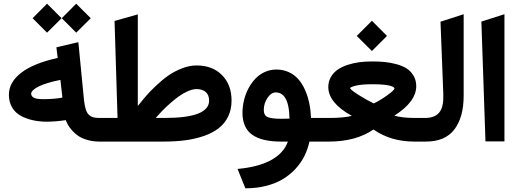

<svg xmlns="http://www.w3.org/2000/svg" viewBox="-20 -761 2779 1032"><path d="M532.7 0H514.2Q479.5 0 449.7 -8.8Q419.9 -17.6 401.4 -30Q382.8 -42.5 367.9 -59.3Q353 -76.2 345.7 -89.1Q338.4 -102.1 333.5 -115.2Q276.9 -106.9 231.4 -106.9Q192.4 -106.9 157.7 -114.5Q123 -122.1 93 -137.9Q63 -153.8 45.4 -183.1Q27.8 -212.4 27.8 -251.5Q27.8 -318.4 93.3 -369.4Q158.7 -420.4 290 -449.7L285.2 -489.3L283.2 -506.8L300.3 -510.7L379.4 -529.3L400.9 -534.2L403.3 -512.2L431.6 -221.7Q435.1 -191.4 441.2 -172.6Q447.3 -153.8 458 -143.8Q468.8 -133.8 481.7 -130.4Q494.6 -127 514.6 -127H532.7Q541.5 -127 541.5 -72.3V-55.7Q541.5 0 532.7 0ZM315.4 -236.3 304.7 -331.5Q267.1 -324.2 238 -315.2Q209 -306.2 192.4 -298.3Q175.8 -290.5 165.3 -282.5Q154.8 -274.4 151.1 -268.6Q147.5 -262.7 147.5 -257.8Q147.5 -244.1 161.4 -236.1Q175.3 -228 213.9 -228Q268.6 -228 315.4 -236.3ZM389.6 -741.2 467.8 -663.1 389.6 -585.4 312 -663.1ZM232.9 -741.2 311 -663.1 232.9 -585.4 155.3 -663.1Z M527.3 -127H611.8L595.7 -648.4L720.7 -683.6V-191.4Q742.2 -218.8 763.4 -243.4Q784.7 -268.1 818.4 -300Q852.1 -332 884.5 -354.7Q917 -377.4 957.5 -393.3Q998 -409.2 1036.1 -409.2Q1122.1 -409.2 1173.3 -357.4Q1224.6 -305.7 1224.6 -220.2Q1224.6 -172.4 1206.3 -134.8Q1188 -97.2 1155.8 -72Q1123.5 -46.9 1076.9 -30.5Q1030.3 -14.2 976.6 -7.1Q922.9 0 858.9 0H527.3Q519.5 0 514.4 -4.9Q509.3 -9.8 507.1 -19.3Q504.9 -28.8 504.4 -36.4Q503.9 -43.9 503.9 -55.7V-72.3Q503.9 -87.9 504.9 -98.1Q505.9 -108.4 511.5 -117.7Q517.1 -127 527.3 -127ZM1104 -220.2Q1104 -250 1086.2 -266.1Q1068.4 -282.2 1036.1 -282.2Q1016.1 -282.2 990.7 -271.2Q965.3 -260.3 942.1 -243.7Q918.9 -227.1 894.3 -205.3Q869.6 -183.6 851.3 -164.6Q833 -145.5 816.9 -127H865.2Q1104 -127 1104 -220.2Z M1693.4 0H1643.1Q1634.3 41.5 1616 78.1Q1597.7 114.7 1568.1 146.7Q1538.6 178.7 1500.5 201.7Q1462.4 224.6 1411.6 237.8Q1360.8 251 1302.2 251H1298.8L1293.9 238.8L1267.1 172.4L1256.8 147Q1371.1 136.7 1438.7 98.6Q1506.3 60.5 1527.3 0H1490.2Q1386.2 0 1334.7 -37.4Q1283.2 -74.7 1283.2 -155.8Q1283.7 -189 1291.5 -221.9Q1299.3 -254.9 1314.9 -284.7Q1330.6 -314.5 1352.1 -337.4Q1373.5 -360.4 1402.8 -373.8Q1432.1 -387.2 1465.3 -387.2Q1502 -387.2 1532.2 -373.3Q1562.5 -359.4 1583.5 -335.4Q1604.5 -311.5 1619.4 -278.1Q1634.3 -244.6 1642.1 -207Q1649.9 -169.4 1651.9 -127H1693.4Q1702.1 -127 1702.1 -72.3V-55.7Q1702.1 0 1693.4 0ZM1397.9 -170.4Q1397.9 -140.6 1418.7 -131.6Q1439.5 -122.6 1491.7 -122.6Q1511.7 -122.6 1536.1 -123.5Q1535.2 -163.1 1529.3 -190.7Q1523.4 -218.3 1513.4 -234.1Q1503.4 -250 1490.7 -257.1Q1478 -264.2 1461.9 -264.2Q1437.5 -264.2 1417.7 -234.9Q1397.9 -205.6 1397.9 -170.4Z M1979 -649.4 2060.1 -567.9 1979 -486.8 1897.5 -567.9ZM2256.7 0H2227.1Q2225.4 0 2224.2 -4.9Q2223.1 -9.8 2222.6 -19.3Q2222.1 -28.8 2222 -36.6Q2221.9 -44.4 2221.9 -55.7V-72.3Q2221.9 -83.5 2222 -91.6Q2222.2 -99.6 2222.6 -108.6Q2223.1 -117.7 2224.2 -122.3Q2225.4 -127 2227.1 -127H2256.7Q2258.7 -127 2258.7 -72.3V-55.7Q2258.7 0 2256.7 0ZM2230.5 0H2206.5Q2080.6 0 1987.3 -64.9Q1893.1 0 1747.1 0H1688Q1680.2 0 1675 -4.9Q1669.9 -9.8 1667.7 -19.3Q1665.5 -28.8 1665 -36.4Q1664.6 -43.9 1664.6 -55.7V-72.3Q1664.6 -87.9 1665.5 -98.1Q1666.5 -108.4 1672.1 -117.7Q1677.7 -127 1688 -127H1750Q1827.1 -127 1871.1 -138.2Q1745.6 -207.5 1744.6 -292.5Q1744.6 -322.8 1758.3 -346.7Q1772 -370.6 1794.4 -386.2Q1816.9 -401.9 1847.9 -412.1Q1878.9 -422.4 1911.1 -426.5Q1943.4 -430.7 1978.5 -430.7H1984.9Q2018.6 -430.7 2048.1 -427.7Q2077.6 -424.8 2109.9 -416.3Q2142.1 -407.7 2164.8 -393.6Q2187.5 -379.4 2202.4 -354.7Q2217.3 -330.1 2217.3 -297.9Q2217.3 -214.4 2099.6 -139.2Q2143.6 -127 2208.5 -127H2230.5Q2239.3 -127 2239.3 -72.3V-55.7Q2239.3 0 2230.5 0ZM2100.1 -285.6Q2100.1 -288.1 2097.7 -290.5Q2095.2 -293 2087.4 -296.4Q2079.6 -299.8 2067.6 -302.2Q2055.7 -304.7 2034.4 -306.4Q2013.2 -308.1 1985.8 -308.1H1975.6Q1950.2 -308.1 1929.2 -306.2Q1908.2 -304.2 1896.2 -301.5Q1884.3 -298.8 1876 -295.9Q1867.7 -293 1864.5 -290.8Q1861.3 -288.6 1861.3 -287.6Q1866.2 -276.4 1910.2 -249Q1954.1 -221.7 1988.8 -205.1Q2020.5 -219.7 2060.3 -248Q2100.1 -276.4 2100.1 -285.6Z M2244.1 -127H2264.6Q2267.6 -127 2270.5 -127Q2320.3 -128.9 2342.8 -158.7Q2365.2 -188.5 2362.8 -253.4L2347.7 -644.5L2361.8 -648.9L2446.8 -676.3L2472.2 -684.6V-657.7V-247.1Q2472.2 -131.3 2422.6 -65.7Q2373 0 2269 0H2244.1Q2236.3 0 2231.2 -4.9Q2226.1 -9.8 2223.9 -19.3Q2221.7 -28.8 2221.2 -36.4Q2220.7 -43.9 2220.7 -55.7V-72.3Q2220.7 -87.9 2221.7 -98.1Q2222.7 -108.4 2228.3 -117.7Q2233.9 -127 2244.1 -127Z M2567.4 -645 2691.4 -684.6V-1H2589.4Z"/></svg>

Font: Samim FD-WOL
Style: Bold-FD-WOL
Weight: 700
Foundry: DejaVu fonts team - Redesigned by Saber Rastikerdar
Version: Version 4.0.5